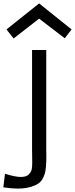

<svg xmlns="http://www.w3.org/2000/svg" viewBox="-63 -859 441 1129"><path d="M126.5 97.7 125.5 17.1V-564.9H209V17.1L209.5 58.1Q209.5 132.8 200.4 161.6Q191.4 190.4 178 206.1Q164.6 221.7 141.6 231.4Q100.1 250 40 250Q6.8 250 -43.5 242.7L-33.7 162.6Q26.4 181.6 59.3 181.6Q92.3 181.6 106.4 166.5Q120.6 151.4 123.5 136.7Q126.5 122.1 126.5 97.7ZM17.1 -632.8 -24.9 -686 167 -838.9 357.9 -686 317.9 -633.8 167 -749.5Z"/></svg>

Font: Duru Sans
Style: Regular
Weight: 400
Designer: Onur Yazõcõgil
Foundry: Onur Yazõcõgil
Version: Version 1.002